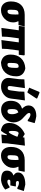

<svg xmlns="http://www.w3.org/2000/svg" viewBox="1526 -2342 828 3921"><g transform="rotate(90 1940.5 -382.0)"><path d="M186 12Q105 12 57.5 -42Q10 -96 10 -189Q10 -324 81.5 -398Q153 -472 283 -472H514L517 -463L493 -345H418L414 -336Q438 -294 438 -235Q438 -134 363.5 -61Q289 12 186 12ZM214 -121Q249 -121 263 -156Q277 -191 277 -280Q277 -323 275 -345H258Q209 -345 194 -315Q179 -285 179 -187Q179 -145 185.5 -133Q192 -121 214 -121Z M551 4 599 -351H520L511 -361L524 -472H1100L1112 -461L1099 -351H1011L981 -116L976 -7L799 4L846 -351H763L733 -116L728 -7Z M1373 -484 1389 -482Q1459 -466 1499 -420.5Q1539 -375 1539 -301Q1539 -159 1465 -77Q1391 5 1261 12L1245 10Q1095 -24 1095 -183Q1095 -316 1169.5 -396Q1244 -476 1373 -484ZM1338 -348Q1292 -348 1278.5 -312Q1265 -276 1265 -179Q1265 -145 1271.5 -132.5Q1278 -120 1297 -120Q1341 -120 1354 -156Q1367 -192 1367 -290Q1367 -323 1361 -335.5Q1355 -348 1338 -348Z M1856 -767 1872 -776 1988 -728 1993 -712Q1935 -622 1877 -536L1862 -526L1771 -564Q1822 -680 1856 -767ZM1748 11Q1659 11 1611 -38.5Q1563 -88 1573 -168L1597 -352L1601 -465L1780 -476L1740 -196Q1734 -155 1742 -139.5Q1750 -124 1776 -124Q1803 -124 1812.5 -137Q1822 -150 1828 -194L1849 -352L1853 -465L2031 -476L1993 -187Q1982 -102 1912 -45.5Q1842 11 1748 11Z M2222 10Q2136 10 2087.5 -42.5Q2039 -95 2039 -188Q2039 -276 2079 -334.5Q2119 -393 2195 -416L2198 -422Q2134 -482 2134 -549Q2134 -624 2192.5 -666.5Q2251 -709 2353 -709Q2429 -697 2495 -675L2455 -536L2433 -533Q2365 -589 2321 -589Q2288 -589 2288 -561Q2288 -540 2308 -517Q2328 -494 2356 -470Q2384 -446 2412 -417Q2440 -388 2460 -344Q2480 -300 2480 -249Q2480 -142 2404.5 -66Q2329 10 2222 10ZM2208 -215Q2208 -159 2217 -139.5Q2226 -120 2252 -120Q2313 -120 2313 -212Q2313 -289 2274 -343Q2234 -328 2221 -302.5Q2208 -277 2208 -215Z M2630 11Q2552 -8 2522 -49.5Q2492 -91 2492 -157Q2492 -260 2551.5 -344Q2611 -428 2713 -472H2720L2785 -432L2789 -466L2955 -476L2909 -116L2904 -7L2727 4L2742 -106H2727Q2692 -35 2653 11ZM2654 -225Q2654 -146 2675 -146Q2704 -146 2768 -304L2771 -326L2705 -348Q2654 -348 2654 -225Z M3157 12Q3076 12 3028.5 -42Q2981 -96 2981 -189Q2981 -324 3052.5 -398Q3124 -472 3254 -472H3485L3488 -463L3464 -345H3389L3385 -336Q3409 -294 3409 -235Q3409 -134 3334.5 -61Q3260 12 3157 12ZM3185 -121Q3220 -121 3234 -156Q3248 -191 3248 -280Q3248 -323 3246 -345H3229Q3180 -345 3165 -315Q3150 -285 3150 -187Q3150 -145 3156.5 -133Q3163 -121 3185 -121Z M3665 11Q3561 11 3513 -17.5Q3465 -46 3465 -109Q3465 -206 3565 -245Q3503 -278 3503 -336Q3503 -406 3568 -445Q3633 -484 3749 -484Q3815 -472 3881 -454L3839 -322H3812Q3762 -354 3717 -354Q3676 -354 3676 -327Q3676 -298 3712 -292H3784L3788 -282L3767 -179H3687Q3650 -179 3650 -148Q3650 -118 3689 -118Q3732 -118 3792 -162H3812L3852 -74Q3776 -5 3665 11Z"/></g></svg>

Font: Alegreya Sans Black
Style: Italic
Weight: 900
Italic angle: -7°
Designer: Juan Pablo del Peral
Foundry: Huerta Tipografica
Version: Version 2.007